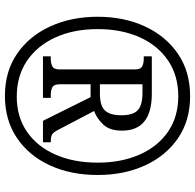

<svg xmlns="http://www.w3.org/2000/svg" viewBox="-26 -738 775 762"><g transform="rotate(90 361.0 -357.5)"><path d="M361 10Q264 10 193.5 -38.5Q123 -87 85 -170.5Q47 -254 47 -358Q47 -463 85.5 -546Q124 -629 194.5 -677Q265 -725 362 -725Q459 -725 529 -677Q599 -629 637 -546Q675 -463 675 -358Q675 -252 637 -169Q599 -86 528.5 -38Q458 10 361 10ZM364 -37Q445 -37 504 -78Q563 -119 594.5 -191.5Q626 -264 626 -358Q626 -452 594 -524.5Q562 -597 503 -637.5Q444 -678 362 -678Q280 -678 220 -637Q160 -596 128 -524Q96 -452 96 -358Q96 -263 129 -190.5Q162 -118 222 -77.5Q282 -37 364 -37ZM204 -141V-172H215Q231 -172 243.5 -178Q256 -184 256 -207V-506Q256 -529 243.5 -535Q231 -541 215 -541H204V-573H352Q499 -573 499 -455Q499 -406 475 -380.5Q451 -355 421 -344L497 -199Q506 -182 514.5 -177Q523 -172 545 -172V-141H460L366 -330H315V-207Q315 -184 327.5 -178Q340 -172 357 -172H369V-141ZM351 -367Q401 -367 419.5 -387.5Q438 -408 438 -452Q438 -499 417.5 -517.5Q397 -536 349 -536H315V-367Z"/></g></svg>

Font: Noto Serif Hebrew Condensed
Style: Regular
Weight: 400
Width: 3
Designer: Monotype Design Team
Foundry: Monotype Imaging Inc.
Version: Version 2.004; ttfautohint (v1.8.4.7-5d5b)